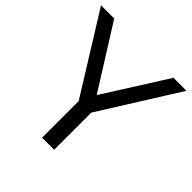

<svg xmlns="http://www.w3.org/2000/svg" viewBox="-183 -843 990 990"><g transform="rotate(45 311.5 -348.5)"><path d="M96.2 -697.3 311.5 -354.5 528.3 -697.3H623L355.5 -270.5V0H267.6V-266.6L0 -697.3Z"/></g></svg>

Font: Lunasima
Style: Regular
Weight: 400
Designer: The DocRepair Project, Monotype Design Team
Foundry: Google
Version: Version 2.009